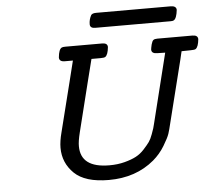

<svg xmlns="http://www.w3.org/2000/svg" viewBox="-57 -917 1105 991"><g transform="rotate(-5 495.0 -421.5)"><path d="M232.9 -175.8Q232.9 -210 245.1 -255.9L309.1 -511.2Q309.1 -511.2 335.9 -619.1H293.9Q265.1 -619.1 265.1 -641.1Q269 -683.1 284.2 -690.9Q289.1 -693.8 303.2 -693.8H494.1Q522 -693.8 522 -672.9Q518.1 -632.8 503.9 -623Q498 -619.1 479 -619.1H432.1Q425.3 -590.3 402.8 -502.9L338.9 -246.1Q327.6 -200.2 328.1 -175.8Q328.1 -64 477.1 -64Q520 -64 555.9 -73.5Q591.8 -83 615.5 -95.5Q639.2 -107.9 659.2 -129.9Q679.2 -151.9 689.2 -166Q699.2 -180.2 708 -204.6Q716.8 -229 718.5 -234.6Q720.2 -240.2 724.1 -255.9L814 -618.2Q799.8 -619.1 772.9 -619.1Q743.2 -619.1 743.2 -640.1Q743.2 -645 748 -666Q752.9 -684.1 759.5 -689Q766.1 -693.8 779.8 -693.8H961.9Q989.7 -693.8 990.2 -672.9Q986.3 -632.8 972.2 -623Q966.3 -619.1 945.8 -619.1Q913.6 -619.1 898.9 -618.2Q897.9 -611.3 894 -597.7Q890.1 -584 889.2 -577.1L808.1 -252.9Q800.3 -219.7 793.7 -199.5Q787.1 -179.2 762.9 -139.2Q738.8 -99.1 703.1 -68.8Q607.9 11.2 467.8 11.2Q344.7 11.2 288.8 -43.2Q232.9 -97.7 232.9 -175.8ZM438.5 -798.3Q438.5 -822.3 450.2 -844.2Q456.1 -854 477.5 -854H862.3Q892.1 -854 892.6 -833Q887.7 -789.1 872.6 -780.3Q867.7 -777.3 856.4 -777.3H465.3Q438.5 -777.3 438.5 -798.3Z"/></g></svg>

Font: CMU Concrete
Style: BoldItalic
Weight: 700
Italic angle: -14.04°
Version: Version 0.7.0